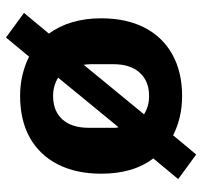

<svg xmlns="http://www.w3.org/2000/svg" viewBox="-37 -578 674 640"><g transform="rotate(90 300.0 -258.0)"><path d="M23 -1 92 -84Q67 -118 54 -162Q41 -206 41 -258Q41 -342 72 -402.5Q103 -463 161.5 -495.5Q220 -528 300 -528Q338 -528 371 -520Q404 -512 431 -498L495 -575L577 -515L508 -432Q534 -398 546.5 -354.5Q559 -311 559 -258Q559 -175 528 -114Q497 -53 439 -20.5Q381 12 300 12Q263 12 229.5 4Q196 -4 169 -18L105 59ZM300 -418Q251 -418 222.5 -387Q194 -356 194 -299V-225Q194 -219 194.5 -212Q195 -205 196 -200L361 -401Q349 -409 333.5 -413.5Q318 -418 300 -418ZM300 -98Q350 -98 378 -129Q406 -160 406 -217V-291Q406 -297 406 -304Q406 -311 404 -316L239 -115Q251 -107 266.5 -102.5Q282 -98 300 -98Z"/></g></svg>

Font: Lilex
Style: Regular
Weight: 400
Monospace: yes
Designer: Mike Abbink, Paul van der Laan, Pieter van Rosmalen, Mikhael Khrustik
Foundry: Mikhael Khrustik
Version: Version 2.510